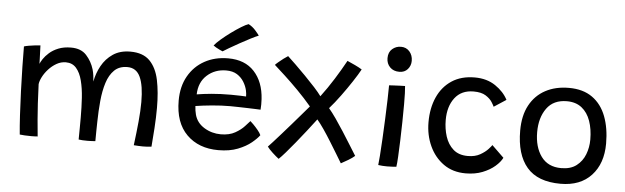

<svg xmlns="http://www.w3.org/2000/svg" viewBox="-48 -910 3576 1098"><g transform="rotate(5 1740.0 -361.0)"><path d="M90.5 4.5Q86 -40.5 82.2 -106.2Q78.5 -172 75.8 -244.5Q73 -317 71.8 -384.2Q70.5 -451.5 70.5 -499.5Q80.5 -503 98.8 -506Q117 -509 135.2 -511.2Q153.5 -513.5 164 -513.5Q164.5 -503 165.2 -480.5Q166 -458 166.8 -436.5Q167.5 -415 167.5 -408Q171.5 -418.5 183.2 -436.5Q195 -454.5 215.8 -473Q236.5 -491.5 267.5 -504Q298.5 -516.5 340.5 -516.5Q397.5 -516.5 428.5 -482.2Q459.5 -448 473 -403Q478 -385.5 480.2 -368Q482.5 -350.5 483.5 -334Q492 -381.5 515.8 -424.8Q539.5 -468 580 -495.5Q620.5 -523 680 -523Q752.5 -523 791.2 -483.8Q830 -444.5 844.5 -375.2Q859 -306 859 -215.5Q859 -161 855 -99Q851 -37 847 8Q822.5 11 797.5 11Q785.5 11 772.2 10.2Q759 9.5 745.5 8.5Q755 -65.5 761 -128.5Q767 -191.5 767 -241Q767 -335.5 744.5 -384.5Q722 -433.5 670.5 -433.5Q624 -433.5 595.8 -406Q567.5 -378.5 552.8 -332Q538 -285.5 532.5 -227Q527 -168.5 526 -106.5Q525.5 -80 525 -51.8Q524.5 -23.5 524.5 4.5Q517 5 504.8 5.8Q492.5 6.5 480 6.5Q465.5 6.5 450.8 5.8Q436 5 428.5 3.5Q429 -30 429.2 -61Q429.5 -92 429.5 -123Q429.5 -181 426 -235.8Q422.5 -290.5 411.2 -334.2Q400 -378 377.5 -404Q355 -430 317.5 -430Q289.5 -430 264.2 -415.5Q239 -401 219 -379Q199 -357 187 -333.5Q175 -310 173 -292Q177.5 -172 184.5 -91Q191.5 -10 193.5 6.5Q189.5 7 177.5 7.5Q165.5 8 157 8Q137.5 8 119 7Q100.5 6 90.5 4.5Z M1461.5 -111.5Q1448 -92.5 1417.8 -67.5Q1387.5 -42.5 1340.5 -24Q1293.5 -5.5 1229 -5.5Q1116 -5.5 1047.5 -73.5Q979 -141.5 979 -268.5Q979 -349.5 1012.8 -409Q1046.5 -468.5 1105.5 -501Q1164.5 -533.5 1241 -533.5Q1336.5 -533.5 1390.5 -475Q1444.5 -416.5 1450.5 -318Q1452.5 -286.5 1450 -257Q1443.5 -257.5 1423.2 -258.2Q1403 -259 1376 -259.8Q1349 -260.5 1321.8 -261.2Q1294.5 -262 1275 -262Q1224.5 -262 1171.2 -257Q1118 -252 1077 -245.5Q1077.5 -232.5 1079.5 -220Q1081.5 -207.5 1084.5 -196Q1097 -150 1140.2 -123.5Q1183.5 -97 1235.5 -97Q1284.5 -97 1317.5 -115.8Q1350.5 -134.5 1370 -156.2Q1389.5 -178 1398 -187Q1402.5 -183.5 1415.5 -170.5Q1428.5 -157.5 1442.2 -141Q1456 -124.5 1461.5 -111.5ZM1078.5 -312.5Q1114.5 -318.5 1163.2 -323Q1212 -327.5 1274 -327.5Q1306.5 -327.5 1329 -326.5Q1351.5 -325.5 1361 -325Q1361 -341.5 1357 -360Q1351.5 -384.5 1337 -408.2Q1322.5 -432 1297.8 -447.8Q1273 -463.5 1235.5 -463.5Q1170.5 -463.5 1125.5 -423Q1080.5 -382.5 1078.5 -312.5ZM1339.5 -738.5Q1362 -727 1379.2 -707.5Q1396.5 -688 1403 -678Q1387 -672 1357.8 -657Q1328.5 -642 1296.5 -624.2Q1264.5 -606.5 1239 -591.5Q1213.5 -576.5 1204.5 -570.5Q1200 -572 1188.5 -577.5Q1177 -583 1166 -589.2Q1155 -595.5 1150.5 -599.5Q1162.5 -615 1187.5 -636.5Q1212.5 -658 1242.2 -679.8Q1272 -701.5 1298.5 -717.8Q1325 -734 1339.5 -738.5Z M1577.5 14Q1561 1.5 1540.5 -17.5Q1520 -36.5 1510 -50.5Q1517.5 -58 1536.5 -79Q1555.5 -100 1581 -128.8Q1606.5 -157.5 1634 -189.2Q1661.5 -221 1686.5 -250Q1711.5 -279 1729.5 -300Q1690.5 -346 1649 -388Q1607.5 -430 1570.8 -463.8Q1534 -497.5 1509.5 -519.5Q1514 -525 1527.2 -536.2Q1540.5 -547.5 1555.5 -558.8Q1570.5 -570 1580.5 -576Q1597.5 -560.5 1625.8 -533Q1654 -505.5 1685.5 -473.5Q1717 -441.5 1743.8 -412Q1770.5 -382.5 1784 -363.5Q1822.5 -414.5 1857.5 -470.5Q1892.5 -526.5 1921 -578.5Q1940 -570.5 1965.8 -558.2Q1991.5 -546 2006 -536.5Q1990 -507 1962.2 -464.8Q1934.5 -422.5 1902.2 -378.5Q1870 -334.5 1839.5 -300Q1859 -277 1882 -244Q1905 -211 1928.5 -174.2Q1952 -137.5 1973.5 -102.8Q1995 -68 2012 -41Q1998.5 -29 1975.8 -15.2Q1953 -1.5 1934 8.5Q1922 -11.5 1902.8 -43.2Q1883.5 -75 1861.5 -110.5Q1839.5 -146 1817.8 -177.8Q1796 -209.5 1778.5 -230Q1754 -197.5 1725 -160.5Q1696 -123.5 1667.5 -88.5Q1639 -53.5 1615.2 -26.2Q1591.5 1 1577.5 14Z M2221.5 -542Q2187.5 -542 2167.5 -562.5Q2147.5 -583 2147.5 -614Q2147.5 -648.5 2169 -667Q2190.5 -685.5 2219 -685.5Q2249.5 -685.5 2268.2 -664Q2287 -642.5 2287 -610.5Q2287 -582.5 2269.2 -562.2Q2251.5 -542 2221.5 -542ZM2252 0.5Q2244.5 1 2229.8 2Q2215 3 2199.5 3Q2172 3 2148 -0.5Q2150 -13.5 2153 -54.2Q2156 -95 2159 -151Q2162 -207 2164.5 -266.5Q2167 -326 2168.5 -377.5Q2170 -429 2170 -460Q2177.5 -460.5 2195.8 -461.5Q2214 -462.5 2233 -463.2Q2252 -464 2261.5 -464Q2265 -432.5 2265 -360Q2265 -313.5 2264 -258.2Q2263 -203 2261.2 -150.2Q2259.5 -97.5 2257.2 -57Q2255 -16.5 2252 0.5Z M2857.5 -104Q2845.5 -79.5 2817 -54.8Q2788.5 -30 2746 -13.2Q2703.5 3.5 2649.5 3.5Q2575.5 3.5 2522.8 -34Q2470 -71.5 2441.5 -133.8Q2413 -196 2413 -270Q2413 -351 2441 -413.5Q2469 -476 2523 -511.8Q2577 -547.5 2655 -547.5Q2724.5 -547.5 2773.8 -514Q2823 -480.5 2846 -435.5L2776.5 -390Q2773.5 -397.5 2761.8 -416.2Q2750 -435 2724.8 -451Q2699.5 -467 2655 -467Q2585 -467 2547.5 -418Q2510 -369 2510 -291Q2510 -241 2524.2 -196.5Q2538.5 -152 2570 -124.2Q2601.5 -96.5 2653.5 -96.5Q2695.5 -96.5 2724.2 -113Q2753 -129.5 2769.2 -147.5Q2785.5 -165.5 2788.5 -171Z M3195.5 15.5Q3064 15.5 3001.8 -57.5Q2939.5 -130.5 2939.5 -267.5Q2939.5 -354 2971.8 -413.5Q3004 -473 3061.8 -504Q3119.5 -535 3196.5 -535Q3278 -535 3331 -497.2Q3384 -459.5 3409.8 -392Q3435.5 -324.5 3435.5 -236Q3435.5 -121.5 3372.2 -53Q3309 15.5 3195.5 15.5ZM3191.5 -74Q3246 -74 3279.2 -99.8Q3312.5 -125.5 3328 -165.8Q3343.5 -206 3343.5 -250.5Q3343.5 -310.5 3327 -357.5Q3310.5 -404.5 3276.8 -431.2Q3243 -458 3191.5 -458Q3114.5 -458 3075.8 -404.2Q3037 -350.5 3037 -267.5Q3037 -182 3076.2 -128Q3115.5 -74 3191.5 -74Z"/></g></svg>

Font: Grandstander
Style: Regular
Weight: 400
Designer: Tyler Finck
Foundry: Etcetera Type Co
Version: Version 1.200; ttfautohint (v1.8.3)